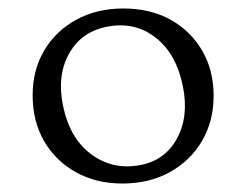

<svg xmlns="http://www.w3.org/2000/svg" viewBox="-20 -729 581 453"><path d="M271 -709Q334 -709 381.8 -682.8Q429.5 -656.5 456.8 -610Q484 -563.5 484 -503Q484 -443 456.5 -396.2Q429 -349.5 380.5 -322.8Q332 -296 269 -296Q206.5 -296 158.8 -322.8Q111 -349.5 84 -396.2Q57 -443 57 -504.5Q57 -563.5 84.2 -609.8Q111.5 -656 160 -682.5Q208.5 -709 271 -709ZM308 -339Q368 -349 397 -401.2Q426 -453.5 411.5 -525.5Q396 -602 347.5 -640Q299 -678 235.5 -666.5Q174 -656 144 -604.2Q114 -552.5 128.5 -480.5Q144 -403.5 194.2 -365.8Q244.5 -328 308 -339Z"/></svg>

Font: Fraunces 9pt S100 Light
Style: Regular
Weight: 300
Version: Version 1.000; ttfautohint (v1.8.3)